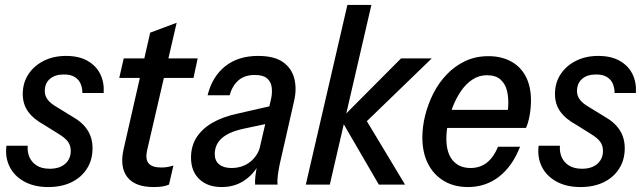

<svg xmlns="http://www.w3.org/2000/svg" viewBox="-20 -746 2598 776"><path d="M175 10Q118 10 77.5 -12.5Q37 -35 18.5 -73Q0 -111 6 -157H92Q90 -132 99 -111Q108 -90 128.5 -77Q149 -64 181 -64Q221 -64 243.5 -84Q266 -104 266 -136Q266 -158 254.5 -173.5Q243 -189 218 -204L159 -241Q115 -265 93.5 -295Q72 -325 72 -366Q72 -411 94.5 -445.5Q117 -480 156.5 -500Q196 -520 247 -520Q299 -520 334 -500Q369 -480 385.5 -446Q402 -412 399 -370H313Q313 -390 306 -407Q299 -424 282.5 -434.5Q266 -445 238 -445Q202 -445 181.5 -427Q161 -409 161 -378Q161 -359 172.5 -343.5Q184 -328 210 -313L272 -275Q313 -252 333.5 -220.5Q354 -189 354 -147Q354 -100 331.5 -64.5Q309 -29 269 -9.5Q229 10 175 10Z M601 10Q525 10 494 -31Q463 -72 480 -145L587 -614L694 -654L574 -136Q567 -102 581 -85.5Q595 -69 632 -69Q647 -69 659.5 -71.5Q672 -74 681 -77L663 0Q652 5 637 7.5Q622 10 601 10ZM462 -431 480 -510H779L762 -431Z M1011 0Q1010 -15 1012.5 -36.5Q1015 -58 1021 -84L1015 -85L1076 -348Q1081 -372 1078 -394Q1075 -416 1059 -429.5Q1043 -443 1010 -443Q969 -443 944 -421.5Q919 -400 908 -361H819Q838 -437 890.5 -478.5Q943 -520 1023 -520Q1089 -520 1124.5 -494.5Q1160 -469 1170 -426.5Q1180 -384 1168 -335L1110 -80Q1106 -60 1103 -38.5Q1100 -17 1102 0ZM876 10Q819 10 785.5 -22Q752 -54 752 -109Q752 -155 774 -190Q796 -225 838 -249.5Q880 -274 941 -287L1090 -321L1074 -249L956 -224Q902 -211 875 -186Q848 -161 848 -123Q848 -96 866 -81.5Q884 -67 915 -67Q960 -67 991.5 -92Q1023 -117 1033 -159L1028 -84Q1003 -39 964.5 -14.5Q926 10 876 10Z M1216 0 1384 -726H1481L1313 0ZM1511 0 1357 -265 1601 -510H1725L1449 -243L1443 -289L1617 0Z M1871 10Q1816 10 1774.5 -14.5Q1733 -39 1710 -84Q1687 -129 1687 -191Q1687 -234 1698.5 -280Q1710 -326 1731.5 -368.5Q1753 -411 1785.5 -445Q1818 -479 1860 -499Q1902 -519 1954 -519Q2006 -519 2045 -498Q2084 -477 2105 -437Q2126 -397 2126 -340Q2126 -309 2120.5 -279Q2115 -249 2106 -229H1755L1770 -302H2059L2025 -255Q2032 -284 2034 -316.5Q2036 -349 2029.5 -377.5Q2023 -406 2003.5 -424Q1984 -442 1948 -442Q1916 -442 1889.5 -424.5Q1863 -407 1843.5 -378.5Q1824 -350 1810.5 -316Q1797 -282 1790.5 -248Q1784 -214 1784 -186Q1784 -128 1810 -97.5Q1836 -67 1882 -67Q1920 -67 1947.5 -88.5Q1975 -110 1993 -153H2082Q2051 -74 1997 -32Q1943 10 1871 10Z M2326 10Q2269 10 2228.5 -12.5Q2188 -35 2169.5 -73Q2151 -111 2157 -157H2243Q2241 -132 2250 -111Q2259 -90 2279.5 -77Q2300 -64 2332 -64Q2372 -64 2394.5 -84Q2417 -104 2417 -136Q2417 -158 2405.5 -173.5Q2394 -189 2369 -204L2310 -241Q2266 -265 2244.5 -295Q2223 -325 2223 -366Q2223 -411 2245.5 -445.5Q2268 -480 2307.5 -500Q2347 -520 2398 -520Q2450 -520 2485 -500Q2520 -480 2536.5 -446Q2553 -412 2550 -370H2464Q2464 -390 2457 -407Q2450 -424 2433.5 -434.5Q2417 -445 2389 -445Q2353 -445 2332.5 -427Q2312 -409 2312 -378Q2312 -359 2323.5 -343.5Q2335 -328 2361 -313L2423 -275Q2464 -252 2484.5 -220.5Q2505 -189 2505 -147Q2505 -100 2482.5 -64.5Q2460 -29 2420 -9.5Q2380 10 2326 10Z"/></svg>

Font: Instrument Sans SemiCondensed Medium
Style: Italic
Weight: 500
Width: 4
Italic angle: -13°
Designer: Rodrigo Fuenzalida
Foundry: fragTYPE
Version: Version 1.000;gftools[0.9.28]